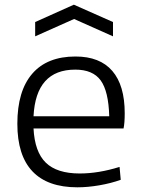

<svg xmlns="http://www.w3.org/2000/svg" viewBox="-20 -790 604 819"><path d="M130 -696 295 -770 462 -696V-635L296 -709L130 -635ZM310 9Q183 9 118.5 -59Q54 -127 54 -262Q54 -402 117.5 -475.5Q181 -549 302 -549Q406 -549 459 -487.5Q512 -426 512 -307Q512 -265 507 -242H123Q128 -142 175.5 -96Q223 -50 320 -50Q360 -50 402.5 -57Q445 -64 490 -78L495 -23Q453 -8 403.5 0.5Q354 9 310 9ZM301 -493Q133 -493 123 -294H446Q443 -401 409.5 -447Q376 -493 301 -493Z"/></svg>

Font: Encode Sans Wide
Style: Light
Weight: 300
Designer: Pablo Impallari, Andres Torresi
Foundry: Pablo Impallari, Andres Torresi
Version: Version 1.000; ttfautohint (v1.00) -l 8 -r 50 -G 200 -x 14 -